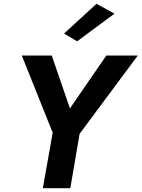

<svg xmlns="http://www.w3.org/2000/svg" viewBox="-20 -993 747 1013"><path d="M584 -921 387 -775 318 -816 489 -973ZM541 -700H707L400 -287L351 0H206L258 -293L95 -700H253L349 -421Z"/></svg>

Font: Jost* 600 Semi
Style: Italic
Weight: 600
Italic angle: -10°
Version: Version 3.500